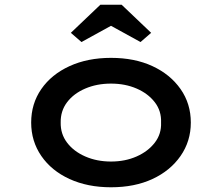

<svg xmlns="http://www.w3.org/2000/svg" viewBox="-20 -783 939 813"><path d="M450 10Q351 10 274.5 -25Q198 -60 155 -122.5Q112 -185 112 -264Q112 -344 155 -406Q198 -468 274.5 -503Q351 -538 450 -538Q550 -538 625.5 -503Q701 -468 744.5 -406Q788 -344 788 -264Q788 -185 744.5 -122.5Q701 -60 625.5 -25Q550 10 450 10ZM450 -99Q510 -99 558.5 -120.5Q607 -142 635.5 -179Q664 -216 662 -264Q664 -313 635.5 -350Q607 -387 558.5 -408Q510 -429 450 -429Q390 -429 341 -408Q292 -387 264 -350Q236 -313 237 -264Q236 -216 264 -179Q292 -142 341 -120.5Q390 -99 450 -99ZM325 -605 280 -644 405 -763H495L620 -644L575 -605L435 -682H465Z"/></svg>

Font: Lexend Tera Medium
Style: Regular
Weight: 500
Designer: Bonnie Shaver-Troup, Thomas Jockin
Foundry: Lexend
Version: Version 1.007